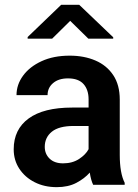

<svg xmlns="http://www.w3.org/2000/svg" viewBox="-20 -770 577 800"><path d="M368.2 0Q358.9 -19 354 -50.8Q332 -25.9 298.1 -8.1Q264.2 9.8 216.3 9.8Q165 9.8 124.5 -10.7Q84 -31.2 60.5 -66.9Q37.1 -102.5 37.1 -147.9Q37.1 -231 99.4 -276.4Q161.6 -321.8 280.3 -321.8H349.1V-356Q349.1 -396 328.1 -419.7Q307.1 -443.4 263.2 -443.4Q224.1 -443.4 201.2 -423.8Q178.2 -404.3 178.2 -373.5H48.8Q48.8 -417.5 76.2 -454.8Q103.5 -492.2 153.3 -515.1Q203.1 -538.1 270.5 -538.1Q330.6 -538.1 377.7 -517.8Q424.8 -497.6 451.9 -456.8Q479 -416 479 -355V-124.5Q479 -48.8 499.5 -8.3V0ZM242.7 -89.4Q281.7 -89.4 309.6 -107.7Q337.4 -126 349.1 -148.4V-245.1H286.6Q225.6 -245.1 196 -221.2Q166.5 -197.3 166.5 -158.2Q166.5 -128.4 186.8 -108.9Q207 -89.4 242.7 -89.4ZM310.1 -750 451.7 -614.7V-608.9H348.1L272.5 -683.1L197.3 -608.9H95.2V-615.7L234.9 -750Z"/></svg>

Font: Vazirmatn RD SemiBold
Style: Regular
Weight: 600
Designer: Saber Rastikerdar
Foundry: Saber Rastikerdar
Version: Version 32.102